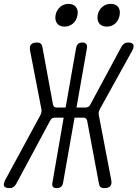

<svg xmlns="http://www.w3.org/2000/svg" viewBox="-75 -959 709 989"><path d="M8 -11Q2 -1 -6 4.5Q-14 10 -26 10Q-48 10 -53.5 0Q-59 -10 -48 -32L133 -366Q137 -374 138.5 -382Q140 -390 138 -398L80 -698Q76 -720 85 -730Q94 -740 116 -740Q128 -740 134.5 -734.5Q141 -729 143 -719L198 -420Q200 -412 204.5 -408.5Q209 -405 218 -405H263L317 -712Q320 -726 327.5 -733Q335 -740 349 -740Q363 -740 369 -733Q375 -726 373 -712L319 -405H364Q373 -405 379.5 -408.5Q386 -412 390 -420L551 -719Q557 -729 565 -734.5Q573 -740 584 -740Q606 -740 611.5 -729.5Q617 -719 606 -698L440 -398Q436 -390 434 -382Q432 -374 434 -366L498 -32Q502 -11 493.5 -0.5Q485 10 461 10Q450 10 443.5 5Q437 0 435 -11L374 -337Q372 -345 367.5 -349Q363 -353 354 -353H309L250 -18Q248 -4 239.5 3Q231 10 217 10Q203 10 197.5 3Q192 -4 195 -18L253 -353H208Q199 -353 193 -349Q187 -345 183 -337ZM475 -822Q449 -822 436.5 -838Q424 -854 428 -880Q433 -907 451.5 -923Q470 -939 496 -939Q521 -939 533.5 -923Q546 -907 541 -880Q536 -853 518 -837.5Q500 -822 475 -822ZM257 -822Q232 -822 219.5 -838Q207 -854 211 -880Q216 -907 234.5 -923Q253 -939 278 -939Q303 -939 316 -923Q329 -907 324 -880Q319 -853 300.5 -837.5Q282 -822 257 -822Z"/></svg>

Font: Maple Mono NL ExtraLight
Style: Italic
Weight: 275
Italic angle: -10°
Monospace: yes
Designer: subframe7536
Version: Version 7.000